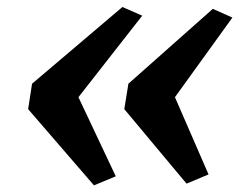

<svg xmlns="http://www.w3.org/2000/svg" viewBox="-20 -584 740 563"><path d="M339 -563.5 397 -538 210 -299 319.5 -67 255.5 -40.5 62.5 -264 74 -338.5ZM604 -558 661.5 -532.5 493 -299 591.5 -72.5 527 -45.5 344.5 -264 356.5 -338.5Z"/></svg>

Font: Merriweather 28pt ExtraBold
Style: Italic
Weight: 800
Italic angle: -7.8°
Version: Version 2.101